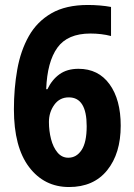

<svg xmlns="http://www.w3.org/2000/svg" viewBox="-20 -743 540 773"><path d="M36 -303Q36 -387 49.5 -463Q63 -539 96 -597.5Q129 -656 187 -689.5Q245 -723 334 -723Q357 -723 381.5 -721Q406 -719 427 -715V-598Q408 -603 387 -605.5Q366 -608 344 -608Q252 -608 211 -551Q170 -494 166 -384H171Q189 -422 219.5 -444Q250 -466 296 -466Q376 -466 421 -404Q466 -342 466 -237Q466 -125 411.5 -57.5Q357 10 258 10Q158 10 97 -70.5Q36 -151 36 -303ZM255 -108Q288 -108 308.5 -139Q329 -170 329 -235Q329 -351 257 -351Q220 -351 198.5 -321Q177 -291 177 -252Q177 -216 185.5 -183Q194 -150 211.5 -129Q229 -108 255 -108Z"/></svg>

Font: Noto Sans Condensed
Style: Bold
Weight: 700
Width: 3
Designer: Monotype Design Team
Foundry: Monotype Imaging Inc.
Version: Version 2.013; ttfautohint (v1.8.4.7-5d5b)